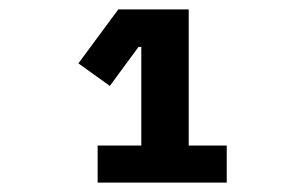

<svg xmlns="http://www.w3.org/2000/svg" viewBox="-20 -718 640 409"><path d="M188 -329V-408H281V-618H275L214 -535L147 -583L232 -698H382V-408H463V-329Z"/></svg>

Font: Lilex Nerd Font
Style: Bold
Weight: 700
Designer: Mike Abbink, Paul van der Laan, Pieter van Rosmalen, Mikhael Khrustik
Foundry: Mikhael Khrustik
Version: Version 2.400; ttfautohint (v1.8.4.7-5d5b);Nerd Fonts 3.3.0